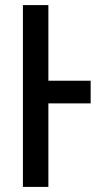

<svg xmlns="http://www.w3.org/2000/svg" viewBox="-20 -734 398 754"><path d="M70 0V-714H170V-417H336V-328H170V0Z"/></svg>

Font: Noto Sans ExtraCondensed Medium
Style: Regular
Weight: 500
Width: 2
Designer: Monotype Design Team
Foundry: Monotype Imaging Inc.
Version: Version 2.013; ttfautohint (v1.8.4.7-5d5b)